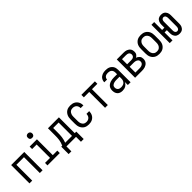

<svg xmlns="http://www.w3.org/2000/svg" viewBox="322 -2224 3856 3856"><g transform="rotate(-45 2250.0 -296.5)"><path d="M64 0V-520H436V0H358V-450H142V0Z M575 0V-70H718V-450H589V-520H796V-70H925V0ZM750 -608Q737 -608 725 -611.5Q713 -615 704 -624Q695 -633 691.5 -645Q688 -657 688 -670Q688 -683 691.5 -695Q695 -707 704 -716Q713 -725 725 -729Q737 -733 750 -733Q763 -733 775 -729Q787 -725 796 -716Q805 -707 809 -695Q813 -683 813 -670Q813 -657 809 -645Q805 -633 796 -624Q787 -615 775 -611.5Q763 -608 750 -608Z M1036 140V-70H1064Q1078 -100 1087.5 -131Q1097 -162 1102 -194.5Q1107 -227 1108 -259.5Q1109 -292 1109 -325V-520H1420V-70H1464V140H1386V0H1114V140ZM1148 -70H1342V-450H1187V-325Q1187 -293 1186 -260Q1185 -227 1180.5 -195Q1176 -163 1168 -131.5Q1160 -100 1148 -70Z M1747 8Q1721 8 1694 2.5Q1667 -3 1644 -16.5Q1621 -30 1603.5 -50.5Q1586 -71 1575 -95.5Q1564 -120 1560 -146.5Q1556 -173 1556 -200V-320Q1556 -347 1560 -373.5Q1564 -400 1575 -424.5Q1586 -449 1603.5 -469.5Q1621 -490 1644 -503.5Q1667 -517 1694 -522.5Q1721 -528 1747 -528Q1772 -528 1797 -523.5Q1822 -519 1844.5 -508Q1867 -497 1885 -479.5Q1903 -462 1915 -440Q1927 -418 1932.5 -393.5Q1938 -369 1938 -344V-342H1860V-343Q1860 -366 1853 -388Q1846 -410 1830 -426.5Q1814 -443 1792 -450.5Q1770 -458 1747 -458Q1730 -458 1713.5 -454Q1697 -450 1683 -440Q1669 -430 1659.5 -416Q1650 -402 1644 -386.5Q1638 -371 1636 -354Q1634 -337 1634 -320V-200Q1634 -183 1636 -166Q1638 -149 1644 -133.5Q1650 -118 1659.5 -104Q1669 -90 1683 -80Q1697 -70 1713.5 -66Q1730 -62 1747 -62Q1770 -62 1792 -69.5Q1814 -77 1830 -93.5Q1846 -110 1853 -132Q1860 -154 1860 -177V-178H1938V-176Q1938 -151 1932.5 -126.5Q1927 -102 1915 -80Q1903 -58 1885 -40.5Q1867 -23 1844.5 -12Q1822 -1 1797 3.5Q1772 8 1747 8Z M2211 0V-450H2058V-520H2442V-450H2289V0Z M2702 8Q2672 8 2643 -1Q2614 -10 2593.5 -32Q2573 -54 2564.5 -83Q2556 -112 2556 -141Q2556 -167 2562.5 -192Q2569 -217 2584.5 -237Q2600 -257 2622 -270.5Q2644 -284 2668.5 -292Q2693 -300 2718 -303Q2743 -306 2769 -306H2858V-355Q2858 -376 2851 -397Q2844 -418 2828 -432Q2812 -446 2791 -452Q2770 -458 2749 -458Q2729 -458 2709.5 -454Q2690 -450 2674 -439Q2658 -428 2649 -410Q2640 -392 2640 -373H2562Q2562 -396 2568.5 -418Q2575 -440 2588 -459Q2601 -478 2619.5 -491.5Q2638 -505 2659 -513.5Q2680 -522 2703 -525Q2726 -528 2749 -528Q2773 -528 2797 -524.5Q2821 -521 2843 -511Q2865 -501 2883.5 -485Q2902 -469 2914 -448Q2926 -427 2931 -403Q2936 -379 2936 -355V0H2858V-86Q2849 -64 2832.5 -45.5Q2816 -27 2795 -14.5Q2774 -2 2750 3Q2726 8 2702 8ZM2732 -62Q2756 -62 2780.5 -68.5Q2805 -75 2823 -91.5Q2841 -108 2849.5 -131.5Q2858 -155 2858 -180V-236H2769Q2754 -236 2738.5 -234.5Q2723 -233 2708.5 -229.5Q2694 -226 2680 -219.5Q2666 -213 2655 -203Q2644 -193 2639 -178.5Q2634 -164 2634 -149Q2634 -131 2641 -113Q2648 -95 2662 -83Q2676 -71 2694.5 -66.5Q2713 -62 2732 -62Z M3064 0V-520H3257Q3278 -520 3298.5 -517.5Q3319 -515 3338.5 -507.5Q3358 -500 3375 -487.5Q3392 -475 3404 -458Q3416 -441 3421 -420.5Q3426 -400 3426 -379Q3426 -362 3422.5 -345.5Q3419 -329 3410 -315Q3401 -301 3388 -290Q3375 -279 3360 -271Q3380 -265 3397.5 -253.5Q3415 -242 3428 -226.5Q3441 -211 3446.5 -191Q3452 -171 3452 -150Q3452 -127 3445.5 -104.5Q3439 -82 3424.5 -63.5Q3410 -45 3390.5 -32.5Q3371 -20 3349 -12.5Q3327 -5 3303.5 -2.5Q3280 0 3257 0ZM3142 -304H3257Q3274 -304 3290.5 -307.5Q3307 -311 3320.5 -320.5Q3334 -330 3341 -345.5Q3348 -361 3348 -377Q3348 -394 3341 -409.5Q3334 -425 3320.5 -434Q3307 -443 3290.5 -446.5Q3274 -450 3257 -450H3142ZM3142 -70H3257Q3271 -70 3284 -71.5Q3297 -73 3310 -76.5Q3323 -80 3335 -86.5Q3347 -93 3356 -102.5Q3365 -112 3369.5 -125Q3374 -138 3374 -152Q3374 -165 3370 -178Q3366 -191 3356.5 -201Q3347 -211 3335 -217.5Q3323 -224 3310.5 -227.5Q3298 -231 3284.5 -232.5Q3271 -234 3257 -234H3142Z M3750 8Q3723 8 3696 2.5Q3669 -3 3646 -16Q3623 -29 3604.5 -49.5Q3586 -70 3575 -94.5Q3564 -119 3560 -146Q3556 -173 3556 -200V-320Q3556 -347 3560 -374Q3564 -401 3575 -425.5Q3586 -450 3604.5 -470.5Q3623 -491 3646 -504Q3669 -517 3696 -522.5Q3723 -528 3750 -528Q3777 -528 3804 -522.5Q3831 -517 3854 -504Q3877 -491 3895.5 -470.5Q3914 -450 3925 -425.5Q3936 -401 3940 -374Q3944 -347 3944 -320V-200Q3944 -173 3940 -146Q3936 -119 3925 -94.5Q3914 -70 3895.5 -49.5Q3877 -29 3854 -16Q3831 -3 3804 2.5Q3777 8 3750 8ZM3750 -62Q3767 -62 3784 -66Q3801 -70 3815 -79.5Q3829 -89 3839.5 -103Q3850 -117 3856 -133Q3862 -149 3864 -166Q3866 -183 3866 -200V-320Q3866 -337 3864 -354Q3862 -371 3856 -387Q3850 -403 3839.5 -417Q3829 -431 3815 -440.5Q3801 -450 3784 -454Q3767 -458 3750 -458Q3733 -458 3716 -454Q3699 -450 3685 -440.5Q3671 -431 3660.5 -417Q3650 -403 3644 -387Q3638 -371 3636 -354Q3634 -337 3634 -320V-200Q3634 -183 3636 -166Q3638 -149 3644 -133Q3650 -117 3660.5 -103Q3671 -89 3685 -79.5Q3699 -70 3716 -66Q3733 -62 3750 -62Z M4325 8Q4306 8 4287.5 4Q4269 0 4252.5 -9.5Q4236 -19 4224 -34Q4212 -49 4204.5 -66Q4197 -83 4194 -102Q4191 -121 4191 -140V-225H4126V0H4048V-520H4126V-295H4191V-380Q4191 -399 4194 -418Q4197 -437 4204.5 -454Q4212 -471 4224 -486Q4236 -501 4252.5 -510.5Q4269 -520 4287.5 -524Q4306 -528 4325 -528Q4344 -528 4363 -524Q4382 -520 4398 -510.5Q4414 -501 4426.5 -486Q4439 -471 4446.5 -454Q4454 -437 4457 -418Q4460 -399 4460 -380V-140Q4460 -121 4457 -102Q4454 -83 4446.5 -66Q4439 -49 4426.5 -34Q4414 -19 4398 -9.5Q4382 0 4363 4Q4344 8 4325 8ZM4325 -62Q4339 -62 4351 -69Q4363 -76 4370 -87.5Q4377 -99 4379.5 -112.5Q4382 -126 4382 -140V-380Q4382 -394 4379.5 -407.5Q4377 -421 4370 -432.5Q4363 -444 4351 -451Q4339 -458 4325 -458Q4312 -458 4299.5 -451Q4287 -444 4280 -432.5Q4273 -421 4271 -407.5Q4269 -394 4269 -380V-140Q4269 -126 4271 -112.5Q4273 -99 4280 -87.5Q4287 -76 4299.5 -69Q4312 -62 4325 -62Z"/></g></svg>

Font: Iosevka www.saffi
Style: Regular
Weight: 400
Monospace: yes
Designer: Belleve Invis
Foundry: Belleve Invis
Version: Version 22.0.2; ttfautohint (v1.8.3)